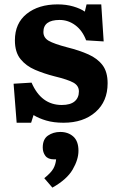

<svg xmlns="http://www.w3.org/2000/svg" viewBox="-20 -546 539 876"><path d="M56 14 42 -164 124 -169Q168 -67 262 -67Q301 -67 320.5 -83.5Q340 -100 340 -129Q340 -155 315 -169Q290 -183 228 -198Q181 -210 140 -227.5Q99 -245 73.5 -276.5Q48 -308 48 -362Q48 -440 102 -483Q156 -526 243 -526Q282 -526 314.5 -516.5Q347 -507 367 -493L375 -526H442L453 -357L373 -362Q356 -407 323.5 -431Q291 -455 252 -455Q178 -455 178 -400Q178 -374 202 -360Q226 -346 287 -330Q343 -316 384 -297.5Q425 -279 448 -248.5Q471 -218 471 -166Q471 -83 415.5 -34.5Q360 14 270 14Q225 14 191 4Q157 -6 133 -21L122 14ZM219 310 182 267Q213 242 223.5 223Q234 204 236 181H226Q199 181 187 165Q175 149 175 127Q175 89 199 72.5Q223 56 255 56Q291 56 314.5 77Q338 98 338 142Q338 182 311.5 227.5Q285 273 219 310Z"/></svg>

Font: Literata
Style: Bold
Weight: 700
Designer: Latin by Veronika Burian and Jose Scaglione. Greek by Irene Vlachou. Cyrillic by Vera Evstafieva.
Foundry: TypeTogether
Version: Version 3.103; ttfautohint (v1.8.4.7-5d5b);gftools[0.9.29]